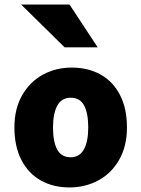

<svg xmlns="http://www.w3.org/2000/svg" viewBox="-20 -801 613 833"><path d="M291.5 -507.8Q362.3 -507.8 416.5 -477.5Q470.7 -447.3 500.7 -388.7Q530.8 -330.1 530.8 -248Q530.8 -167 497.1 -107.9Q463.4 -48.8 406.5 -18.3Q349.6 12.2 281.7 12.2Q210.9 12.2 157 -18.1Q103 -48.3 72.8 -107.2Q42.5 -166 42.5 -248Q42.5 -329.1 76.2 -387.9Q109.9 -446.8 166.5 -477.3Q223.1 -507.8 291.5 -507.8ZM286.6 -118.7Q324.7 -118.7 343.8 -152.6Q362.8 -186.5 362.8 -248Q362.8 -310.5 344.7 -343.8Q326.7 -377 286.6 -377Q248 -377 229 -343.3Q210 -309.6 210 -248Q210 -185.5 228.3 -152.1Q246.6 -118.7 286.6 -118.7ZM281.7 -781.2 403.8 -595.7H260.3L71.8 -781.2Z"/></svg>

Font: Lesson One Extra
Style: Regular
Weight: 800
Designer: But Ko, Victor Gaultney, Annie Olsen, Julie Remington, Don Collingsworth, Eric Hays, Becca Hirsbrunner
Version: Version 1.100